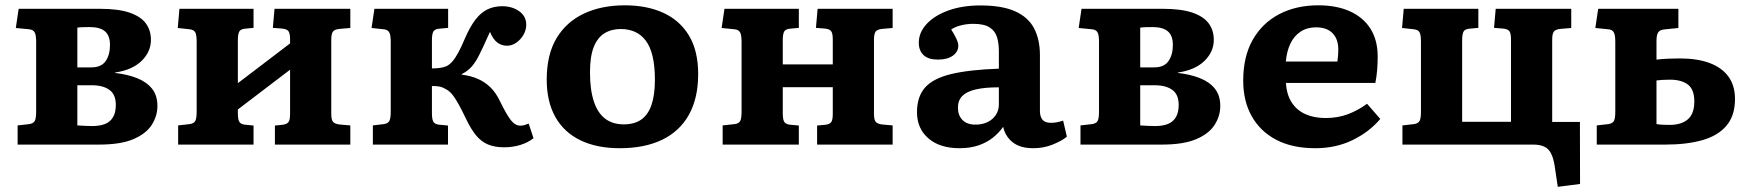

<svg xmlns="http://www.w3.org/2000/svg" viewBox="-20 -558 6753 741"><path d="M48 0V-74L92.5 -79Q109 -81.5 114.2 -91.3Q119.5 -101 119.5 -127V-397Q119.5 -423 113.7 -433.2Q108 -443.5 92.5 -445L41 -450L52 -524H366Q436.5 -524 479.8 -509.3Q523 -494.5 542.8 -467.8Q562.5 -441 562.5 -404Q562.5 -358.5 526.8 -323.3Q491 -288 424 -278V-276.5Q472 -271 508.8 -256.5Q545.5 -242 566.5 -216Q587.5 -190 587.5 -149Q587.5 -110.5 565.8 -76.3Q544 -42 494.8 -21Q445.5 0 363 0ZM335 -71.5Q365 -71.5 385.2 -79.5Q405.5 -87.5 416.2 -105.8Q427 -124 427 -153Q427 -193.5 402.2 -211.2Q377.5 -229 334 -229H278.5V-74Q291.5 -73 307.8 -72.3Q324 -71.5 335 -71.5ZM278.5 -298H333Q371 -298 387.7 -322.3Q404.5 -346.5 404.5 -384.5Q404.5 -420.5 385.2 -437Q366 -453.5 326.5 -453.5Q317.5 -453.5 303.8 -453.2Q290 -453 278.5 -451.5Z M667.5 0V-74L712 -79Q728.5 -81.5 733.7 -91.3Q739 -101 739 -127V-397Q739 -423 733.7 -433Q728.5 -443 712 -445L666 -450L672.5 -524H958.5V-450.5L923.5 -447Q907.5 -445 902.8 -435Q898 -425 898 -402.5V-237L1099.5 -390.5V-405.5Q1099.5 -428.5 1093.7 -437Q1088 -445.5 1071 -447.5L1033 -450.5L1039.5 -524H1332V-450L1290.5 -446.5Q1270.5 -444.5 1264.5 -435.5Q1258.5 -426.5 1258.5 -405.5V-118.5Q1258.5 -97.5 1264.5 -88.8Q1270.5 -80 1290.5 -77.5L1332 -74V0H1041V-73.5L1071 -76.5Q1088 -79 1093.7 -87.3Q1099.5 -95.5 1099.5 -118.5V-289L898 -135.5V-121.5Q898 -99 902.8 -89.3Q907.5 -79.5 923.5 -77L958.5 -73.5V0Z M1926 10.5Q1889.5 10.5 1863.7 -0.3Q1838 -11 1818.2 -34.5Q1798.5 -58 1780 -96.5Q1764 -130 1750.7 -154.2Q1737.5 -178.5 1725.3 -193.5Q1713 -208.5 1698.5 -215Q1687.5 -222 1673.8 -224.2Q1660 -226.5 1647 -226V-121.5Q1647 -99 1651.8 -89.3Q1656.5 -79.5 1672.5 -77L1709 -73.5V0H1419V-74L1461 -79Q1477.5 -81.5 1482.7 -91.3Q1488 -101 1488 -127V-397Q1488 -423 1482.2 -433.2Q1476.5 -443.5 1461 -445L1414 -450L1425 -524H1709.5V-450.5L1672.5 -447Q1656.5 -445 1651.8 -435Q1647 -425 1647 -402.5V-294Q1663.5 -294 1677.5 -295.8Q1691.5 -297.5 1704 -303Q1715 -308.5 1725.5 -320.3Q1736 -332 1748 -353.8Q1760 -375.5 1774.5 -410Q1794.5 -456 1815.5 -483Q1836.5 -510 1861.8 -522Q1887 -534 1917.5 -534Q1957 -534 1984 -514.5Q2011 -495 2011 -462.5Q2011 -442.5 2000.3 -423.7Q1989.5 -405 1972.5 -393.2Q1955.5 -381.5 1936.5 -381.5Q1916 -381.5 1899.5 -393.7Q1883 -406 1871 -435Q1865.5 -423 1859 -408.7Q1852.5 -394.5 1845.5 -379Q1838.5 -363.5 1829.5 -346Q1817 -320.5 1801.5 -302.2Q1786 -284 1762 -272V-270Q1797.5 -265.5 1825 -253.2Q1852.5 -241 1873.5 -220.2Q1894.5 -199.5 1910 -166.5Q1935.5 -114.5 1952 -93.8Q1968.5 -73 1988.5 -73Q1996.5 -73 2004.3 -75.3Q2012 -77.5 2020.5 -81L2039 -24.5Q2017.5 -7.5 1987.8 1.5Q1958 10.5 1926 10.5Z M2372 14Q2283 14 2219.8 -16.7Q2156.5 -47.5 2123.2 -106.7Q2090 -166 2090 -251Q2090 -347 2127.7 -410.3Q2165.5 -473.5 2233.5 -505.5Q2301.5 -537.5 2391.5 -537.5Q2476.5 -537.5 2540 -508.5Q2603.5 -479.5 2639 -420.8Q2674.5 -362 2674.5 -272Q2674.5 -180 2639.3 -116Q2604 -52 2536.3 -19Q2468.5 14 2372 14ZM2387.5 -78Q2429 -78 2455.5 -97Q2482 -116 2494.7 -154.3Q2507.5 -192.5 2507.5 -250Q2507.5 -303.5 2498.5 -341Q2489.5 -378.5 2472 -401.5Q2454.5 -424.5 2430.3 -435.2Q2406 -446 2375.5 -446Q2339.5 -446 2312.8 -429.5Q2286 -413 2271.5 -376.5Q2257 -340 2257 -279.5Q2257 -211.5 2271.8 -166.8Q2286.5 -122 2315.5 -100Q2344.5 -78 2387.5 -78Z M2769 0V-74L2815 -79Q2831.5 -81 2836.7 -91Q2842 -101 2842 -127V-397Q2842 -423 2836.2 -433.2Q2830.5 -443.5 2815 -445L2765 -450L2776 -524H3063V-450.5L3026.5 -447Q3010.5 -445 3005.8 -435Q3001 -425 3001 -402.5V-309.5H3194V-405.5Q3194 -428.5 3188.2 -437Q3182.5 -445.5 3165.5 -447.5L3129 -450.5L3135.5 -524H3425V-450L3385 -446.5Q3365 -444.5 3359 -435.5Q3353 -426.5 3353 -405.5V-118.5Q3353 -97.5 3359 -88.8Q3365 -80 3385 -77.5L3425 -74V0H3133.5V-73.5L3165.5 -76.5Q3182.5 -78.5 3188.2 -87Q3194 -95.5 3194 -118.5V-221.5H3001V-121.5Q3001 -99 3005.8 -89.3Q3010.5 -79.5 3026.5 -77L3063 -73.5V0Z M3683 14Q3607 14 3563 -24Q3519 -62 3519 -125Q3519 -185.5 3550.7 -220.8Q3582.5 -256 3652.2 -272.5Q3722 -289 3835 -293V-361Q3835 -391.5 3827.7 -415Q3820.5 -438.5 3799.3 -452.2Q3778 -466 3736.5 -466Q3711 -466 3687.8 -460Q3664.5 -454 3651 -444Q3661 -428.5 3667 -416.7Q3673 -405 3675.8 -396.5Q3678.5 -388 3678.5 -382Q3678.5 -358.5 3657.5 -343.2Q3636.5 -328 3599.5 -328Q3563 -328 3544.5 -345.2Q3526 -362.5 3526 -393Q3526 -433 3556.5 -465.7Q3587 -498.5 3640.8 -517.8Q3694.5 -537 3763.5 -537Q3847.5 -537 3898 -514.3Q3948.5 -491.5 3971 -448.5Q3993.5 -405.5 3993.5 -345V-129Q3993.5 -108.5 4003 -96.3Q4012.5 -84 4036 -84Q4049 -84 4060 -86.3Q4071 -88.5 4083 -92.5L4097.5 -30.5Q4077.5 -14 4042.5 0Q4007.5 14 3968 14Q3917.5 14 3888.8 -8.5Q3860 -31 3851.5 -68.5Q3835.5 -45.5 3812 -26.8Q3788.5 -8 3756.5 3Q3724.5 14 3683 14ZM3745 -77Q3771 -77 3791.3 -86.8Q3811.5 -96.5 3823.2 -114.3Q3835 -132 3835 -154.5V-221Q3780 -221 3745.3 -212.7Q3710.5 -204.5 3693.8 -187.5Q3677 -170.5 3677 -142.5Q3677 -113 3694.5 -95Q3712 -77 3745 -77Z M4150 0V-74L4194.5 -79Q4211 -81.5 4216.2 -91.3Q4221.5 -101 4221.5 -127V-397Q4221.5 -423 4215.7 -433.2Q4210 -443.5 4194.5 -445L4143 -450L4154 -524H4468Q4538.5 -524 4581.8 -509.3Q4625 -494.5 4644.8 -467.8Q4664.5 -441 4664.5 -404Q4664.5 -358.5 4628.8 -323.3Q4593 -288 4526 -278V-276.5Q4574 -271 4610.8 -256.5Q4647.5 -242 4668.5 -216Q4689.5 -190 4689.5 -149Q4689.5 -110.5 4667.8 -76.3Q4646 -42 4596.8 -21Q4547.5 0 4465 0ZM4437 -71.5Q4467 -71.5 4487.2 -79.5Q4507.5 -87.5 4518.2 -105.8Q4529 -124 4529 -153Q4529 -193.5 4504.2 -211.2Q4479.5 -229 4436 -229H4380.5V-74Q4393.5 -73 4409.8 -72.3Q4426 -71.5 4437 -71.5ZM4380.5 -298H4435Q4473 -298 4489.7 -322.3Q4506.5 -346.5 4506.5 -384.5Q4506.5 -420.5 4487.2 -437Q4468 -453.5 4428.5 -453.5Q4419.5 -453.5 4405.8 -453.2Q4392 -453 4380.5 -451.5Z M5056.5 14Q4967.5 14 4905.5 -18.5Q4843.5 -51 4810.7 -109.8Q4778 -168.5 4778 -246.5Q4778 -340 4815 -404.8Q4852 -469.5 4917.3 -503.5Q4982.5 -537.5 5068 -537.5Q5138.5 -537.5 5190 -514.3Q5241.5 -491 5269.3 -447Q5297 -403 5297 -339.5Q5297 -314 5295 -288.5Q5293 -263 5288 -238H4943Q4945.5 -193 4965 -162.8Q4984.5 -132.5 5018 -117.5Q5051.5 -102.5 5095.5 -102.5Q5143.5 -102.5 5182.3 -117.3Q5221 -132 5256 -157.5L5307 -99Q5265 -49 5200.5 -17.5Q5136 14 5056.5 14ZM4942.5 -320.5H5141.5Q5143.5 -333.5 5144.2 -344.8Q5145 -356 5145 -367Q5145 -407 5123 -429.7Q5101 -452.5 5059 -452.5Q5024.5 -452.5 4999.5 -436Q4974.5 -419.5 4960.3 -390Q4946 -360.5 4942.5 -320.5Z M5992 163 5980 82Q5975 51.5 5965.7 33.5Q5956.5 15.5 5939.7 7.8Q5923 0 5896.5 0H5392.5V-74L5437 -79Q5453.5 -81.5 5458.7 -91.3Q5464 -101 5464 -127V-397Q5464 -423 5458.7 -433Q5453.5 -443 5437 -445L5391 -450L5397.5 -524H5685.5V-450.5L5648.5 -447Q5632.5 -445 5627.8 -435Q5623 -425 5623 -402.5V-88H5811.5V-405.5Q5811.5 -428.5 5805.7 -437Q5800 -445.5 5783 -447.5L5746 -450.5L5752.5 -524H6044V-450L6002.5 -446.5Q5982.5 -444.5 5976.5 -435.5Q5970.5 -426.5 5970.5 -405.5V-87.5H6077.5L6078 152Z M6142.5 0V-74L6187 -79Q6203.5 -81.5 6208.7 -91.3Q6214 -101 6214 -127V-397Q6214 -423 6208.2 -433.2Q6202.5 -443.5 6187 -445L6137 -450L6148 -524H6457.5V-450L6403.5 -444.5Q6386 -443 6379.5 -433Q6373 -423 6373 -400.5V-328Q6396 -330.5 6417.5 -331.5Q6439 -332.5 6463 -332.5Q6530.5 -332.5 6578 -314.8Q6625.5 -297 6650.8 -262.3Q6676 -227.5 6676 -176Q6676 -111.5 6643 -72.8Q6610 -34 6549.8 -17Q6489.5 0 6408 0ZM6424.5 -76Q6469 -76 6494 -97.5Q6519 -119 6519 -166.5Q6519 -213 6494 -231.8Q6469 -250.5 6425 -250.5Q6408 -250.5 6396 -249.7Q6384 -249 6373 -247.5V-79Q6386 -77 6398.8 -76.5Q6411.5 -76 6424.5 -76Z"/></svg>

Font: Literata Variable Black
Style: Regular
Weight: 900
Designer: Latin by Veronika Burian and Jose Scaglione. Greek by Irene Vlachou. Cyrillic by Vera Evstafieva.
Foundry: TypeTogether
Version: Version 3.021